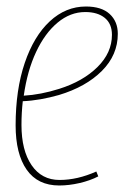

<svg xmlns="http://www.w3.org/2000/svg" viewBox="-20 -560 382 590"><path d="M282 -18Q257 -5 224.5 2.5Q192 10 162 10Q96 10 62 -38.5Q28 -87 28 -175Q28 -284 56 -366.5Q84 -449 133 -494.5Q182 -540 244 -540Q292 -540 317 -517Q342 -494 342 -456Q342 -391 293 -342Q244 -293 161 -268Q133 -260 104.5 -255Q76 -250 50 -249Q46 -213 46 -176Q46 -98 77 -52.5Q108 -7 163 -7Q218 -7 276 -33ZM242 -523Q196 -523 157 -490.5Q118 -458 91 -400.5Q64 -343 53 -266Q105 -269 162 -287Q235 -310 279.5 -354Q324 -398 324 -453Q324 -487 302 -505Q280 -523 242 -523Z"/></svg>

Font: Georama SemiCondensed Thin
Style: Italic
Weight: 100
Width: 4
Italic angle: -9°
Designer: Jean-Baptiste Levee
Foundry: Production Type
Version: Version 1.000